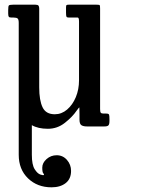

<svg xmlns="http://www.w3.org/2000/svg" viewBox="-20 -540 656 820"><path d="M200 260Q139.5 260 99.8 221.8Q60 183.5 60 121V-442Q60 -457 55.2 -461Q50.5 -465 38.5 -465H29.5Q20 -465 17.5 -468.5Q15 -472 15 -482.5V-497Q15 -513.5 18 -516.8Q21 -520 37 -520H131Q141.5 -520 144.5 -515.8Q147.5 -511.5 147.5 -503.5V-167Q147.5 -111.5 161.8 -81.8Q176 -52 214 -52Q243 -52 266.5 -72Q290 -92 303.8 -125Q317.5 -158 317.5 -197V-448Q317.5 -465 312 -465H274.5Q266 -465 264 -468.5Q262 -472 262 -486V-508Q262 -516.5 264 -518.2Q266 -520 274 -520H391.5Q404 -520 405.8 -518Q407.5 -516 407.5 -503V-74.5Q407.5 -62 410.5 -58.5Q413.5 -55 422.5 -55H433.5Q444 -55 445.8 -50.2Q447.5 -45.5 447.5 -31V-23.5Q447.5 -9.5 443.2 -4.8Q439 0 426 0H351Q336 0 327.8 -5.2Q319.5 -10.5 319.5 -29.5V-53Q319.5 -78.5 319 -80.8Q318.5 -83 307 -67Q289.5 -41 257.2 -15.5Q225 10 184.5 10Q142.5 10 116 -5.5V121Q116 163.5 128 182.5Q140 201.5 152.5 205.5Q165 209.5 167 207.5Q169.5 204.5 165 200.2Q160.5 196 160.5 176Q160.5 155.5 179 139.2Q197.5 123 222 123Q248.5 123 266 143Q283.5 163 283.5 190Q283.5 224 260.5 242Q237.5 260 200 260Z"/></svg>

Font: Besley* Condensed
Style: Regular
Weight: 400
Width: 3
Designer: Owen Earl
Foundry: indestructible type*
Version: Version 3.000; ttfautohint (v1.8.3)